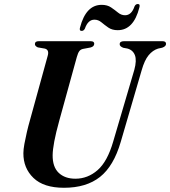

<svg xmlns="http://www.w3.org/2000/svg" viewBox="-20 -900 826 932"><path d="M529.5 -213 632 -561Q644.5 -607 634.8 -632.2Q625 -657.5 598 -664.5L578.5 -668Q560.5 -675 561 -685.5Q561 -700 582 -700H769Q786 -700 786 -687Q786 -675 767.5 -668.5L747 -664Q721.5 -656 701.5 -632Q681.5 -608 667.5 -558.5L566 -211Q532 -94 465.5 -41.2Q399 11.5 290.5 11.5Q192 11.5 142.5 -36.2Q93 -84 93.5 -156.5Q93.5 -174.5 98.5 -201.8Q103.5 -229 110.5 -259Q117.5 -289 125 -315L211.5 -629Q220 -658 198 -664L163.5 -670Q149 -676.5 149.5 -686.5Q149.5 -700 168 -700H420Q437.5 -700 437.5 -687.5Q437 -674 419.5 -669.5L382.5 -662.5Q371 -660 364.8 -651.5Q358.5 -643 353 -623.5L268 -315.5Q251 -254 243.5 -213.8Q236 -173.5 235.5 -147Q235 -89.5 265 -61Q295 -32.5 346 -32.5Q406 -32.5 453.8 -74.2Q501.5 -116 529.5 -213ZM551.5 -753.5Q524 -753.5 505.8 -766.2Q487.5 -779 472.2 -791.8Q457 -804.5 438.5 -804.5Q407 -804.5 392 -761Q386.5 -750 376.5 -750Q363.5 -750 368.5 -766.5Q397 -876.5 473.5 -876.5Q501 -876.5 519.2 -864Q537.5 -851.5 553 -838.8Q568.5 -826 587 -826Q618.5 -826 633 -869Q638.5 -880.5 649 -880.5Q661.5 -880.5 656.5 -863.5Q628.5 -753.5 551.5 -753.5Z"/></svg>

Font: Fraunces 72pt S000 SemiBold
Style: Italic
Weight: 600
Italic angle: -16°
Version: Version 1.000; ttfautohint (v1.8.3)